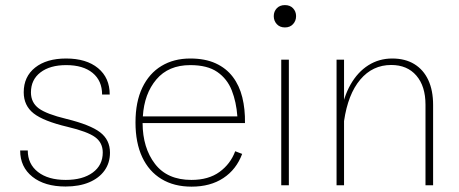

<svg xmlns="http://www.w3.org/2000/svg" viewBox="-20 -713 1765 739"><path d="M234.4 -487.8Q159.2 -487.8 115.2 -452.9Q71.3 -418 71.3 -357.9Q71.3 -306.6 109.4 -276.6Q147.5 -246.6 240.7 -224.6Q316.9 -206.5 346.2 -185.1Q375.5 -163.6 375.5 -126Q375.5 -77.1 336.9 -48.8Q298.3 -20.5 232.9 -20.5Q165.5 -20.5 126.2 -51Q86.9 -81.5 86.9 -133.8H57.6Q57.6 -70.3 104.7 -32.7Q151.9 4.9 232.4 4.9Q284.7 4.9 323 -11.2Q361.3 -27.3 382.3 -56.6Q403.3 -85.9 403.3 -125.5Q403.3 -174.8 365.2 -203.9Q327.1 -232.9 235.4 -255.4Q158.7 -273.9 128.9 -296.1Q99.1 -318.4 99.1 -357.4Q99.1 -406.2 135.7 -434.3Q172.4 -462.4 234.9 -462.4Q299.8 -462.4 336.4 -432.4Q373 -402.3 373 -349.1H402.3Q402.3 -413.6 357.4 -450.7Q312.5 -487.8 234.4 -487.8Z M528.8 -239.3H922.9Q923.8 -293 912.6 -338.4Q901.4 -383.8 876 -417.2Q850.6 -450.7 810.1 -469.2Q769.5 -487.8 712.4 -487.8Q648.9 -487.8 601.6 -459.2Q554.2 -430.7 527.8 -375.7Q501.5 -320.8 501.5 -241.7Q501.5 -163.6 527.3 -108.4Q553.2 -53.2 601.6 -23.9Q649.9 5.4 717.3 5.4Q789.6 5.4 839.6 -27.6Q889.6 -60.5 912.1 -120.6L885.3 -130.9Q867.2 -82 825 -51.3Q782.7 -20.5 716.8 -20.5Q624 -20.5 576.7 -82Q529.3 -143.6 528.8 -239.3ZM529.8 -265.1Q535.2 -352.1 581.8 -407.2Q628.4 -462.4 712.4 -462.4Q778.3 -462.4 816.4 -436Q854.5 -409.7 872.1 -365Q889.6 -320.3 893.6 -265.1Z M1033.7 -650.9Q1033.7 -632.8 1045.4 -620.1Q1057.1 -607.4 1076.7 -607.4Q1096.2 -607.4 1107.9 -620.1Q1119.6 -632.8 1119.6 -650.9Q1119.6 -668.9 1107.9 -681.2Q1096.2 -693.4 1076.7 -693.4Q1057.1 -693.4 1045.4 -681.2Q1033.7 -668.9 1033.7 -650.9ZM1062.5 -483.4V0H1091.8V-483.4Z M1304.2 0V-332V-483.4H1275.4V0ZM1647 -309.1Q1647 -365.2 1628.4 -405Q1609.9 -444.8 1574.7 -466.3Q1539.6 -487.8 1489.7 -487.8Q1439 -487.8 1397.9 -461.9Q1356.9 -436 1329.3 -387.7Q1301.8 -339.4 1291 -271L1304.2 -247.1Q1319.3 -350.6 1366.7 -406.7Q1414.1 -462.9 1485.8 -462.9Q1547.4 -462.9 1582.5 -422.1Q1617.7 -381.3 1617.7 -310.1V0H1647Z"/></svg>

Font: Estedad-FD-VF Thin
Style: Regular
Weight: 100
Designer: Amin Abedi
Version: Version 5.0